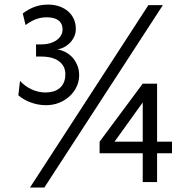

<svg xmlns="http://www.w3.org/2000/svg" viewBox="-20 -804 821 848"><path d="M673.8 -127V0H610.4V-127H419.9V-178.2L610.4 -434.6H673.8V-178.2H739.7V-127ZM699.2 -781.2 175.8 24.4H112.3L635.3 -781.2ZM68.4 -446.8Q88.9 -423.8 118.9 -409.7Q148.9 -395.5 180.7 -395.5Q199.2 -395.5 215.3 -400.1Q231.4 -404.8 243.2 -414.6Q254.9 -424.3 261.7 -439.5Q268.6 -454.6 268.6 -476.1Q268.6 -512.2 241 -533.2Q213.4 -554.2 161.1 -554.2H139.2V-607.9H161.1Q183.1 -607.9 200.7 -613Q218.3 -618.2 230.7 -627.2Q243.2 -636.2 249.8 -648.2Q256.3 -660.2 256.3 -673.8Q256.3 -688.5 251 -698.7Q245.6 -709 236.3 -715.3Q227.1 -721.7 214.6 -724.6Q202.1 -727.5 188 -727.5Q176.3 -727.5 165.5 -726.1Q154.8 -724.6 143.6 -720.9Q132.3 -717.3 119.9 -710.7Q107.4 -704.1 92.8 -693.4L80.6 -744.6Q106.4 -764.2 133.5 -773.9Q160.6 -783.7 192.9 -783.7Q220.2 -783.7 242.7 -775.6Q265.1 -767.6 281.2 -753.4Q297.4 -739.3 306.2 -719.5Q314.9 -699.7 314.9 -676.3Q314.9 -658.2 307.9 -642.6Q300.8 -627 289.1 -615Q277.3 -603 262.2 -595.2Q248 -587.9 232.4 -585.9Q248 -584 264.6 -576.2Q281.7 -568.4 296.1 -554.2Q310.5 -540 320.1 -519Q329.6 -498 329.6 -471.2Q329.6 -445.3 318.6 -421.6Q307.6 -397.9 288.1 -379.6Q268.6 -361.3 241.7 -350.3Q214.8 -339.4 183.1 -339.4Q164.6 -339.4 147.2 -342.8Q129.9 -346.2 114.3 -352.1Q98.6 -357.9 85 -366Q71.3 -374 61 -383.3ZM485.8 -178.2H610.4V-351.6Z"/></svg>

Font: Andika New Basic
Style: Regular
Weight: 400
Designer: Victor Gaultney, Annie Olsen, Julie Remington, Don Collingsworth, Eric Hays
Foundry: SIL International
Version: Version 5.500; ttfautohint (v1.8.3)